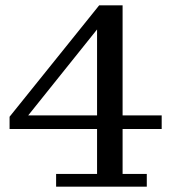

<svg xmlns="http://www.w3.org/2000/svg" viewBox="-20 -702 656 722"><path d="M191 0V-48H345V-652L353 -682H441V-48H532V0ZM16 -217V-263L41 -268H588V-217ZM16 -263 353 -682 352 -600 82 -263Z"/></svg>

Font: Montagu Slab
Style: Regular
Weight: 400
Version: Version 1.000